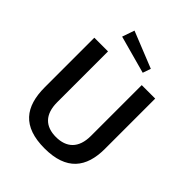

<svg xmlns="http://www.w3.org/2000/svg" viewBox="-258 -1085 1240 1240"><g transform="rotate(45 362.5 -464.5)"><path d="M239 -939 210 -855 469 -784 488 -839ZM644 -264V-723H521V-259C521 -146 461 -94 366 -94C271 -94 213 -146 213 -259V-723H88V-271C88 -93 165 10 366 10C565 10 644 -93 644 -264Z"/></g></svg>

Font: United Sans SemiBold
Style: Regular
Weight: 600
Designer: Pablo Impallari, Rodrigo Fuenzalida (Modified by Dan O. Williams)
Version: Version 1.000;PS 001.000;hotconv 1.0.88;makeotf.lib2.5.64775